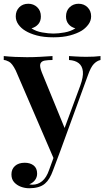

<svg xmlns="http://www.w3.org/2000/svg" viewBox="-30 -816 564 1024"><path d="M506 -517V-496Q487 -492 470.5 -475Q454 -458 439 -415L291 -9L260 38L54 -440Q35 -478 18 -487Q1 -496 -10 -496V-517Q19 -514 50.5 -512.5Q82 -511 114 -511Q151 -511 185.5 -513Q220 -515 250 -517V-496Q227 -496 209 -493Q191 -490 185.5 -476.5Q180 -463 193 -430L318 -125L310 -121L398 -359Q415 -406 412 -435Q409 -464 390 -479Q371 -494 338 -496V-517Q354 -516 370 -515Q386 -514 401 -513.5Q416 -513 430 -513Q451 -513 471.5 -514Q492 -515 506 -517ZM291 -9 253 92Q244 117 233.5 134.5Q223 152 210 163Q195 176 173.5 182Q152 188 126 188Q103 188 81.5 180Q60 172 45.5 156Q31 140 31 114Q31 86 50 69Q69 52 102 52Q131 52 149.5 66.5Q168 81 168 110Q168 129 157 144Q146 159 126 167Q131 168 135.5 168.5Q140 169 143 169Q172 169 195 150Q218 131 232 90L268 -9ZM389 -796Q418 -796 437 -777Q456 -758 456 -729Q456 -705 441 -685Q426 -665 405 -652Q380 -637 343 -627Q306 -617 255 -617Q203 -617 166 -627Q129 -637 105 -652Q83 -665 68.5 -685Q54 -705 54 -729Q54 -758 72.5 -777Q91 -796 121 -796Q149 -796 168.5 -777.5Q188 -759 188 -728Q188 -703 174 -687Q160 -671 138 -665Q161 -649 195 -643Q229 -637 255 -637Q281 -637 314.5 -643Q348 -649 372 -665Q349 -671 335.5 -687.5Q322 -704 322 -728Q322 -759 341.5 -777.5Q361 -796 389 -796Z"/></svg>

Font: Playfair Display SemiBold
Style: Regular
Weight: 600
Designer: Claus Eggers Sørensen
Foundry: Claus Eggers Sørensen
Version: Version 1.203